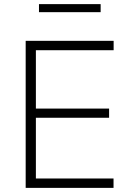

<svg xmlns="http://www.w3.org/2000/svg" viewBox="-20 -911 632 931"><path d="M104.5 0V-713H531V-667.5H154V-384.5H509V-340H154V-45.5H530.5V0ZM169 -852V-891H468V-852Z"/></svg>

Font: Commissioner ExtraLight
Style: Regular
Weight: 200
Designer: Kostas Bartsokas
Foundry: Kostas Bartsokas
Version: Version 1.000; ttfautohint (v1.8.3)